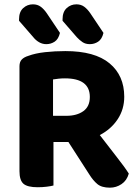

<svg xmlns="http://www.w3.org/2000/svg" viewBox="-20 -858 645 887"><path d="M554 -411Q554 -353 523.5 -307Q493 -261 441 -234Q482 -180 519.5 -132.5Q557 -85 575 -56Q566 -24 541.5 -7.5Q517 9 488 9Q450 9 430 -7.5Q410 -24 392 -53L296 -202H227V-1Q216 2 196 4.5Q176 7 154 7Q107 7 88.5 -9Q70 -25 70 -67V-552Q70 -572 80.5 -583Q91 -594 111 -600Q143 -612 188 -617Q233 -622 282 -622Q418 -622 486 -565.5Q554 -509 554 -411ZM287 -323Q335 -323 365 -344.5Q395 -366 395 -410Q395 -496 280 -496Q264 -496 251 -494.5Q238 -493 225 -491V-323ZM68 -762V-769Q68 -803 87 -820.5Q106 -838 132 -838Q153 -838 168 -827Q183 -816 196 -797L257 -706Q250 -677 232.5 -665.5Q215 -654 194 -654Q176 -654 160.5 -663Q145 -672 134 -686ZM269 -762V-769Q269 -803 288 -820.5Q307 -838 333 -838Q354 -838 369 -827Q384 -816 397 -797L458 -706Q451 -677 433.5 -665.5Q416 -654 395 -654Q375 -654 361 -663.5Q347 -673 335 -686Z"/></svg>

Font: Baloo Bhai 2
Style: Bold
Weight: 700
Designer: Supriya Tembe, Noopur Datye and Ek Type
Foundry: Ek Type
Version: Version 1.640;PS 1.000;hotconv 16.6.51;makeotf.lib2.5.65220;